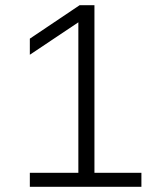

<svg xmlns="http://www.w3.org/2000/svg" viewBox="-20 -720 640 740"><path d="M95 0H525V-54H344V-700H287L95 -571V-509L282 -634V-54H95Z"/></svg>

Font: CommitMonoV143 ExtLt
Style: Regular
Weight: 200
Monospace: yes
Designer: Eigil Nikolajsen
Foundry: Eigil Nikolajsen
Version: Version 1.143